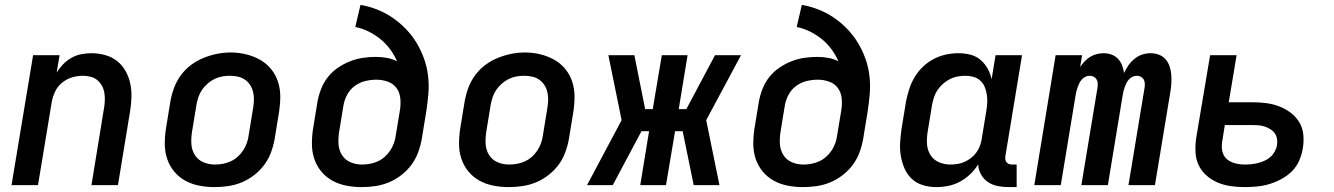

<svg xmlns="http://www.w3.org/2000/svg" viewBox="-20 -755 5440 783"><path d="M27 0 115 -530H223L211 -459Q222 -477 237.5 -493Q253 -509 272 -519.5Q291 -530 311.5 -534Q332 -538 352 -538Q381 -538 408.5 -530.5Q436 -523 457.5 -506Q479 -489 492.5 -464.5Q506 -440 511.5 -413Q517 -386 516 -356.5Q515 -327 510 -298L461 0H353L404 -313Q407 -329 407.5 -345.5Q408 -362 405.5 -377Q403 -392 395.5 -405.5Q388 -419 376.5 -428.5Q365 -438 349.5 -442Q334 -446 318 -446Q296 -446 274 -439.5Q252 -433 233.5 -418Q215 -403 205 -382Q195 -361 191 -339L135 0Z M854 8Q823 8 792 2Q761 -4 735 -18.5Q709 -33 690 -56Q671 -79 661.5 -108Q652 -137 652 -168.5Q652 -200 657 -232L675 -342Q680 -370 690 -397Q700 -424 717.5 -448Q735 -472 759 -490Q783 -508 810.5 -519Q838 -530 865.5 -535.5Q893 -541 921 -541Q953 -541 983.5 -533.5Q1014 -526 1040 -511.5Q1066 -497 1085 -474Q1104 -451 1113.5 -422Q1123 -393 1123 -361.5Q1123 -330 1118 -298L1100 -188Q1095 -160 1085 -133Q1075 -106 1057.5 -82.5Q1040 -59 1016 -40.5Q992 -22 965 -11Q938 0 910 4Q882 8 854 8ZM856 -84Q873 -84 889 -87Q905 -90 920.5 -97Q936 -104 949 -115.5Q962 -127 971.5 -141.5Q981 -156 986.5 -171.5Q992 -187 994 -203L1012 -313Q1015 -330 1015.5 -346.5Q1016 -363 1012.5 -378.5Q1009 -394 1000.5 -407.5Q992 -421 979 -430Q966 -439 950 -442.5Q934 -446 917 -446Q901 -446 885 -443Q869 -440 854 -432.5Q839 -425 826 -413.5Q813 -402 803.5 -388Q794 -374 789 -358.5Q784 -343 781 -327L763 -217Q759 -192 760.5 -167.5Q762 -143 774.5 -123Q787 -103 809 -93.5Q831 -84 856 -84Z M1454 8Q1423 8 1392 2Q1361 -4 1335 -18.5Q1309 -33 1290 -56Q1271 -79 1261.5 -108Q1252 -137 1252 -168.5Q1252 -200 1257 -232L1275 -342Q1280 -368 1290 -393.5Q1300 -419 1317.5 -441Q1335 -463 1358.5 -479Q1382 -495 1407.5 -505Q1433 -515 1459.5 -519Q1486 -523 1512 -523Q1535 -523 1557.5 -519Q1580 -515 1599 -505Q1588 -531 1571 -554Q1554 -577 1532 -595Q1510 -613 1484 -626Q1458 -639 1429 -645L1450 -735Q1486 -729 1519.5 -715.5Q1553 -702 1582 -682Q1611 -662 1635.5 -636.5Q1660 -611 1678 -581.5Q1696 -552 1708.5 -518Q1721 -484 1725.5 -447.5Q1730 -411 1727 -373.5Q1724 -336 1718 -298L1700 -188Q1695 -160 1685 -133Q1675 -106 1657.5 -82.5Q1640 -59 1616 -40.5Q1592 -22 1565 -11Q1538 0 1510 4Q1482 8 1454 8ZM1456 -84Q1473 -84 1489 -87Q1505 -90 1520.5 -97Q1536 -104 1549 -115.5Q1562 -127 1571.5 -141.5Q1581 -156 1586.5 -171.5Q1592 -187 1594 -203L1611 -306Q1615 -330 1612.5 -354Q1610 -378 1597 -396Q1584 -414 1561.5 -422Q1539 -430 1515 -430Q1492 -430 1469.5 -424.5Q1447 -419 1427.5 -405Q1408 -391 1396.5 -370Q1385 -349 1381 -327L1363 -217Q1359 -192 1360.5 -167.5Q1362 -143 1374.5 -123Q1387 -103 1409 -93.5Q1431 -84 1456 -84Z M2054 8Q2023 8 1992 2Q1961 -4 1935 -18.5Q1909 -33 1890 -56Q1871 -79 1861.5 -108Q1852 -137 1852 -168.5Q1852 -200 1857 -232L1875 -342Q1880 -370 1890 -397Q1900 -424 1917.5 -448Q1935 -472 1959 -490Q1983 -508 2010.5 -519Q2038 -530 2065.5 -535.5Q2093 -541 2121 -541Q2153 -541 2183.5 -533.5Q2214 -526 2240 -511.5Q2266 -497 2285 -474Q2304 -451 2313.5 -422Q2323 -393 2323 -361.5Q2323 -330 2318 -298L2300 -188Q2295 -160 2285 -133Q2275 -106 2257.5 -82.5Q2240 -59 2216 -40.5Q2192 -22 2165 -11Q2138 0 2110 4Q2082 8 2054 8ZM2056 -84Q2073 -84 2089 -87Q2105 -90 2120.5 -97Q2136 -104 2149 -115.5Q2162 -127 2171.5 -141.5Q2181 -156 2186.5 -171.5Q2192 -187 2194 -203L2212 -313Q2215 -330 2215.5 -346.5Q2216 -363 2212.5 -378.5Q2209 -394 2200.5 -407.5Q2192 -421 2179 -430Q2166 -439 2150 -442.5Q2134 -446 2117 -446Q2101 -446 2085 -443Q2069 -440 2054 -432.5Q2039 -425 2026 -413.5Q2013 -402 2003.5 -388Q1994 -374 1989 -358.5Q1984 -343 1981 -327L1963 -217Q1959 -192 1960.5 -167.5Q1962 -143 1974.5 -123Q1987 -103 2009 -93.5Q2031 -84 2056 -84Z M2374 0 2515 -265 2461 -530H2567L2611 -310H2642L2679 -530H2784L2748 -310H2779L2896 -530H3002L2860 -265L2914 0H2809L2764 -220H2733L2696 0H2591L2627 -220H2596L2479 0Z M3254 8Q3223 8 3192 2Q3161 -4 3135 -18.5Q3109 -33 3090 -56Q3071 -79 3061.5 -108Q3052 -137 3052 -168.5Q3052 -200 3057 -232L3075 -342Q3080 -368 3090 -393.5Q3100 -419 3117.5 -441Q3135 -463 3158.5 -479Q3182 -495 3207.5 -505Q3233 -515 3259.5 -519Q3286 -523 3312 -523Q3335 -523 3357.5 -519Q3380 -515 3399 -505Q3388 -531 3371 -554Q3354 -577 3332 -595Q3310 -613 3284 -626Q3258 -639 3229 -645L3250 -735Q3286 -729 3319.5 -715.5Q3353 -702 3382 -682Q3411 -662 3435.5 -636.5Q3460 -611 3478 -581.5Q3496 -552 3508.5 -518Q3521 -484 3525.5 -447.5Q3530 -411 3527 -373.5Q3524 -336 3518 -298L3500 -188Q3495 -160 3485 -133Q3475 -106 3457.5 -82.5Q3440 -59 3416 -40.5Q3392 -22 3365 -11Q3338 0 3310 4Q3282 8 3254 8ZM3256 -84Q3273 -84 3289 -87Q3305 -90 3320.5 -97Q3336 -104 3349 -115.5Q3362 -127 3371.5 -141.5Q3381 -156 3386.5 -171.5Q3392 -187 3394 -203L3411 -306Q3415 -330 3412.5 -354Q3410 -378 3397 -396Q3384 -414 3361.5 -422Q3339 -430 3315 -430Q3292 -430 3269.5 -424.5Q3247 -419 3227.5 -405Q3208 -391 3196.5 -370Q3185 -349 3181 -327L3163 -217Q3159 -192 3160.5 -167.5Q3162 -143 3174.5 -123Q3187 -103 3209 -93.5Q3231 -84 3256 -84Z M3798 8Q3770 8 3743.5 0Q3717 -8 3698 -26Q3679 -44 3668.5 -68.5Q3658 -93 3653.5 -120Q3649 -147 3651 -175.5Q3653 -204 3657 -232L3675 -342Q3680 -367 3688 -392Q3696 -417 3710 -440.5Q3724 -464 3744 -483Q3764 -502 3788 -514.5Q3812 -527 3837.5 -532.5Q3863 -538 3889 -538Q3914 -538 3937.5 -532Q3961 -526 3978.5 -511Q3996 -496 4007.5 -475.5Q4019 -455 4024 -432L4040 -530H4148L4080 -118Q4079 -111 4080 -104.5Q4081 -98 4085 -93Q4089 -88 4095 -86Q4101 -84 4108 -84H4126V8H4093Q4070 8 4048 3.5Q4026 -1 4008.5 -13Q3991 -25 3980.5 -44Q3970 -63 3969 -85Q3956 -63 3936.5 -44.5Q3917 -26 3894.5 -14Q3872 -2 3847.5 3Q3823 8 3798 8ZM3856 -84Q3871 -84 3886 -86.5Q3901 -89 3915 -95.5Q3929 -102 3941.5 -112Q3954 -122 3963 -135Q3972 -148 3977 -162Q3982 -176 3984 -191L4002 -301Q4005 -318 4006 -335Q4007 -352 4004.5 -368.5Q4002 -385 3996 -400Q3990 -415 3978 -426Q3966 -437 3950 -441.5Q3934 -446 3917 -446Q3901 -446 3885 -443Q3869 -440 3854 -432.5Q3839 -425 3826 -413.5Q3813 -402 3803.5 -388Q3794 -374 3789 -358.5Q3784 -343 3781 -327L3763 -217Q3759 -192 3760.5 -167.5Q3762 -143 3774.5 -123Q3787 -103 3809 -93.5Q3831 -84 3856 -84Z M4198 0 4285 -530H4393L4385 -482Q4393 -494 4403.5 -505Q4414 -516 4426.5 -523.5Q4439 -531 4453 -534.5Q4467 -538 4480 -538Q4497 -538 4512.5 -532.5Q4528 -527 4539 -515.5Q4550 -504 4556 -488.5Q4562 -473 4564 -457Q4571 -473 4581.5 -488Q4592 -503 4606.5 -515Q4621 -527 4638 -532.5Q4655 -538 4672 -538Q4672 -538 4672 -538Q4672 -538 4672 -538Q4690 -538 4706 -532Q4722 -526 4733 -513.5Q4744 -501 4749.5 -485Q4755 -469 4756.5 -452Q4758 -435 4757 -417Q4756 -399 4753 -381L4690 0H4582L4648 -399Q4649 -408 4648.5 -416.5Q4648 -425 4643.5 -432Q4639 -439 4631.5 -442.5Q4624 -446 4615 -446Q4606 -446 4597.5 -441.5Q4589 -437 4583 -430Q4577 -423 4573 -414.5Q4569 -406 4566 -397.5Q4563 -389 4561 -380.5Q4559 -372 4558 -364L4498 0H4390L4456 -399Q4457 -408 4456.5 -416.5Q4456 -425 4451.5 -432Q4447 -439 4439.5 -442.5Q4432 -446 4423 -446Q4414 -446 4405.5 -441.5Q4397 -437 4391 -430Q4385 -423 4381 -414.5Q4377 -406 4374 -397.5Q4371 -389 4369 -380.5Q4367 -372 4366 -364L4306 0Z M5056 8Q5027 8 4999 4Q4971 0 4946 -10.5Q4921 -21 4900.5 -39Q4880 -57 4868.5 -81Q4857 -105 4855.5 -133.5Q4854 -162 4858 -191L4915 -530H5023L4991 -338H5086Q5115 -338 5143 -334.5Q5171 -331 5196 -321.5Q5221 -312 5242.5 -296Q5264 -280 5278 -257.5Q5292 -235 5295 -207Q5298 -179 5293 -150Q5289 -125 5278.5 -100.5Q5268 -76 5249 -57Q5230 -38 5206 -25Q5182 -12 5157 -4.5Q5132 3 5106.5 5.5Q5081 8 5056 8ZM5058 -84Q5071 -84 5084.5 -85.5Q5098 -87 5111.5 -90.5Q5125 -94 5138 -100Q5151 -106 5161.5 -115.5Q5172 -125 5179 -138Q5186 -151 5188 -164Q5190 -177 5187.5 -190Q5185 -203 5178 -212.5Q5171 -222 5160 -228.5Q5149 -235 5137.5 -239Q5126 -243 5112.5 -244Q5099 -245 5086 -245H4975L4964 -176Q4962 -162 4963 -149Q4964 -136 4969.5 -124.5Q4975 -113 4984.5 -105Q4994 -97 5006 -92.5Q5018 -88 5031 -86Q5044 -84 5058 -84Z"/></svg>

Font: Iosevka Curly SmBdEx
Style: Italic
Weight: 600
Width: 7
Italic angle: -9°
Monospace: yes
Designer: Belleve Invis
Foundry: Belleve Invis
Version: Version 11.1.0; ttfautohint (v1.8.3)